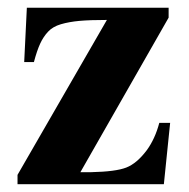

<svg xmlns="http://www.w3.org/2000/svg" viewBox="-20 -472 484 492"><path d="M416 -157.2 399.9 0H24.9V-23.9L253.9 -420.9Q210.4 -420.9 183.6 -418.5Q156.7 -416 136 -409.9Q115.2 -403.8 103 -390.6Q90.8 -377.4 82.8 -359.9Q74.7 -342.3 66.9 -313H42L48.8 -452.1H412.1V-426.8L186 -30.8H213.9Q276.9 -32.2 303.7 -42.7Q330.6 -53.2 356 -86.9Q377.4 -116.2 388.2 -157.2Z"/></svg>

Font: Accordance
Style: Bold
Weight: 700
Version: Version 1.2 (build January 31, 2020) Miklal Software Solutio